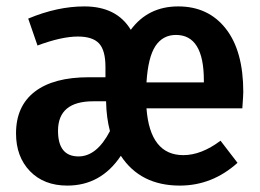

<svg xmlns="http://www.w3.org/2000/svg" viewBox="-20 -564 812 599"><path d="M739 -277Q739 -268 736 -226H437Q448 -80 552 -80Q608 -80 668 -125L721 -56Q642 15 541 15Q418 15 357 -78Q295 15 190 15Q117 15 73.5 -30Q30 -75 30 -148Q30 -233 88.5 -278Q147 -323 257 -323H309V-355Q309 -407 289 -428.5Q269 -450 223 -450Q172 -450 97 -422L68 -506Q159 -544 243 -544Q344 -544 388 -471Q442 -544 536 -544Q630 -544 684.5 -474.5Q739 -405 739 -277ZM616 -307V-313Q616 -455 529 -455Q488 -455 465 -420.5Q442 -386 437 -307ZM225 -76Q282 -76 323 -155Q312 -197 311 -246V-248H271Q161 -248 161 -156Q161 -76 225 -76Z"/></svg>

Font: Fira Sans Condensed Medium
Style: Regular
Weight: 500
Width: 3
Designer: Carrois Corporate & Edenspiekermann AG
Foundry: Carrois Corporate GbR & Edenspiekermann AG
Version: Version 4.203;PS 004.203;hotconv 1.0.88;makeotf.lib2.5.64775